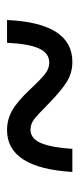

<svg xmlns="http://www.w3.org/2000/svg" viewBox="136 -622 221 532"><g transform="rotate(90 246.0 -356.5)"><path d="M152 -447Q182 -447 206.5 -432Q231 -417 268 -381Q298 -351 311 -341Q324 -331 340 -331Q364 -331 376.5 -359Q389 -387 393 -447H457Q446 -266 341 -266Q312 -266 287 -280Q262 -294 228 -330Q199 -361 184.5 -372Q170 -383 154 -383Q128 -383 115 -355Q102 -327 99 -266H36Q44 -447 152 -447Z"/></g></svg>

Font: Noto Serif NarrowSemiBold
Style: Regular
Weight: 600
Width: 4
Designer: Monotype Design Team
Foundry: Monotype Imaging Inc.
Version: Version 1.001